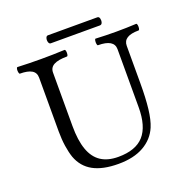

<svg xmlns="http://www.w3.org/2000/svg" viewBox="-138 -898 1006 1038"><g transform="rotate(-20 365.5 -379.0)"><path d="M370 13Q280 13 225 -17Q170 -47 147 -109Q137 -138 131 -177.5Q125 -217 125 -263V-572Q125 -601 102.5 -614.5Q80 -628 35 -628Q31 -628 29 -637.5Q27 -647 28.5 -656.5Q30 -666 35 -666Q103 -663 170 -663Q238 -663 305 -666Q310 -666 311.5 -656.5Q313 -647 311.5 -637.5Q310 -628 305 -628Q255 -628 230 -614.5Q205 -601 205 -572V-264Q205 -182 224 -128.5Q243 -75 282 -49Q321 -23 382 -23Q482 -23 529 -75.5Q576 -128 576 -238V-572Q576 -628 484 -628Q480 -628 478.5 -637.5Q477 -647 478.5 -656.5Q480 -666 484 -666Q543 -663 601 -663Q659 -663 717 -666Q722 -666 723.5 -656.5Q725 -647 723.5 -637.5Q722 -628 717 -628Q629 -628 629 -572V-356Q629 -271 622 -210.5Q615 -150 599 -112Q574 -53 516 -20Q458 13 370 13ZM248 -725Q239 -725 235.5 -736.5Q232 -748 235.5 -759.5Q239 -771 248 -771H532Q542 -771 545 -759.5Q548 -748 544.5 -736.5Q541 -725 530 -725Z"/></g></svg>

Font: Junicode VF
Style: Regular
Weight: 400
Designer: Peter S. Baker
Version: Version 2.213